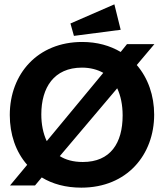

<svg xmlns="http://www.w3.org/2000/svg" viewBox="-20 -853 754 883"><path d="M689 -326C689 -413 661 -494 609 -554L690 -650H564L535 -614C486 -643 427 -660 358 -660C154 -660 25 -514 25 -324C25 -236 52 -155 105 -95L26 0H141L172 -37C221 -7 282 10 354 10C565 10 689 -142 689 -326ZM544 -322C544 -195 488 -108 361 -108C317 -108 282 -118 255 -135L519 -447C535 -413 544 -371 544 -322ZM170 -327C170 -450 228 -542 357 -542C395 -542 428 -533 455 -518L195 -204C178 -240 170 -282 170 -327ZM535 -716 506 -833 304 -745 320 -688Z"/></svg>

Font: Zilla Slab Bold
Style: Regular
Weight: 700
Designer: Typotheque.com
Foundry: Typotheque type foundry
Version: Version 1.3; 2018